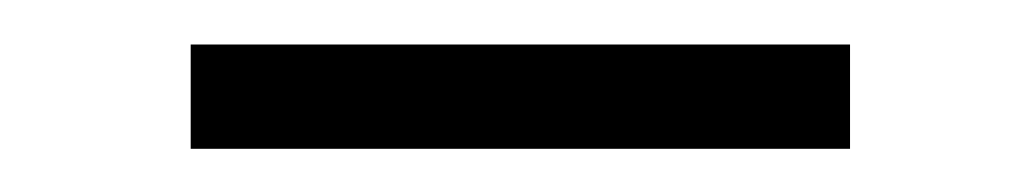

<svg xmlns="http://www.w3.org/2000/svg" viewBox="-20 -724 467 88"><path d="M369.6 -703.6V-655.8H67.4V-703.6Z"/></svg>

Font: Vazirmatn RD ExtraLight
Style: Regular
Weight: 200
Designer: Saber Rastikerdar
Foundry: Saber Rastikerdar
Version: Version 32.102